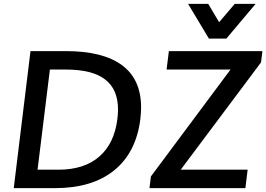

<svg xmlns="http://www.w3.org/2000/svg" viewBox="-20 -976 1381 996"><path d="M1063.5 -775.9 955.6 -956.1H1060.1L1116.7 -860.8L1197.8 -956.1H1306.2L1154.3 -775.9ZM755.4 0 762.7 -60.5 1175.8 -615.2H844.2L856 -710.9H1341.3L1334 -652.3L917.5 -95.7H1264.6L1252.9 0ZM174.8 -95.7H282.7Q417 -95.7 495.1 -163.8Q573.2 -231.9 588.9 -358.4Q592.3 -388.2 592.3 -407.7Q592.3 -512.2 525.6 -563.7Q459 -615.2 321.3 -615.2H238.8ZM51.3 0 138.2 -710.9H321.8Q514.2 -710.9 613 -637.7Q711.9 -564.5 711.9 -418.5Q711.9 -391.6 708 -357.9Q686.5 -185.1 572.5 -92.5Q458.5 0 264.6 0Z"/></svg>

Font: Muli
Style: Semi-BoldItalic
Weight: 600
Italic angle: -7°
Designer: Vernon Adams
Foundry: newtypography
Version: Version 2.0; ttfautohint (v1.00rc1.2-2d82) -l 8 -r 50 -G 200